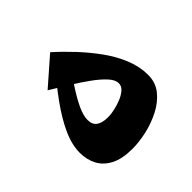

<svg xmlns="http://www.w3.org/2000/svg" viewBox="-131 -605 742 742"><g transform="rotate(-45 240.0 -234.5)"><path d="M195 10Q140 10 106 -7.5Q72 -25 56 -55Q40 -85 40 -123Q40 -167 62.5 -216.5Q85 -266 124 -320Q163 -374 212 -431L256 -390Q228 -352 204 -315Q180 -278 165.5 -246.5Q151 -215 151 -192Q151 -166 167.5 -154.5Q184 -143 216 -143Q231 -143 251.5 -147.5Q272 -152 291.5 -160Q311 -168 324 -179.5Q337 -191 337 -207Q337 -225 318 -246Q299 -267 268 -289.5Q237 -312 199 -335.5Q161 -359 123 -382L234 -479Q270 -447 306.5 -408Q343 -369 373.5 -326.5Q404 -284 422 -239Q440 -194 440 -149Q440 -108 416 -78Q392 -48 354 -28.5Q316 -9 274 0.5Q232 10 195 10Z"/></g></svg>

Font: Marhey Medium
Style: Regular
Weight: 500
Designer: Nur Syamsi & Bustanul Arifin
Foundry: Namelatype
Version: Version 1.000